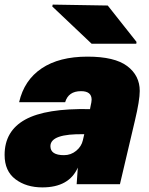

<svg xmlns="http://www.w3.org/2000/svg" viewBox="-24 -800 647 834"><path d="M356 -554Q474 -554 528.5 -513Q583 -472 583 -405Q583 -364 562 -276L497 0H309L314 -72Q276 14 160 14Q90 14 43 -21.5Q-4 -57 -4 -127Q-4 -231 85.5 -280.5Q175 -330 367 -326L369 -337Q374 -358 374 -367Q374 -404 328 -404Q273 -404 259 -356H59Q81 -452 157 -503Q233 -554 356 -554ZM195 -165Q195 -126 254 -126Q284 -126 307 -145Q330 -164 336 -191L342 -217Q195 -220 195 -165ZM203 -772 205 -780 444 -776 569 -618 568 -610H374Z"/></svg>

Font: Nacelle Black
Style: Italic
Weight: 900
Italic angle: -12°
Designer: Sora Sagano
Foundry: Sora Sagano
Version: Version 1.000;FEAKit 1.0